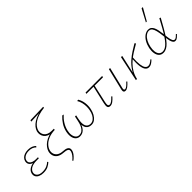

<svg xmlns="http://www.w3.org/2000/svg" viewBox="112 -1719 2921 2921"><g transform="rotate(-45 1572.5 -258.0)"><path d="M182 5Q137 5 103 -10Q69 -25 54 -53Q39 -81 48 -118Q59 -165 109 -192.5Q159 -220 243 -220L241 -204Q195 -204 162 -218.5Q129 -233 115 -259Q101 -285 109 -319Q116 -348 136.5 -369Q157 -390 189 -401.5Q221 -413 262 -413Q306 -413 338.5 -399.5Q371 -386 392 -364L378 -347Q359 -368 330 -380Q301 -392 261 -392Q209 -392 174 -371Q139 -350 131 -314Q125 -285 139 -264.5Q153 -244 181.5 -234Q210 -224 246 -224H290L287 -203H243Q165 -203 123 -178Q81 -153 72 -115Q63 -73 93 -45Q123 -17 184 -17Q238 -17 276 -34Q314 -51 339 -76L350 -61Q323 -35 284 -15Q245 5 182 5Z M633 195 622 183Q657 154 679 124Q701 94 707 68Q713 39 698 26Q683 13 659.5 8.5Q636 4 614 3Q550 -1 513 -27Q476 -53 465 -93.5Q454 -134 466 -176Q476 -208 499 -238.5Q522 -269 558 -294.5Q594 -320 645 -337Q696 -354 760 -358L756 -338H714Q665 -338 631.5 -353Q598 -368 579 -393.5Q560 -419 554.5 -450Q549 -481 557 -513Q567 -548 592.5 -579.5Q618 -611 658 -636.5Q698 -662 753 -680Q808 -698 877 -705L887 -691Q817 -683 763.5 -666Q710 -649 672.5 -624.5Q635 -600 613 -571.5Q591 -543 582 -513Q575 -486 579 -459Q583 -432 600 -409.5Q617 -387 646.5 -373.5Q676 -360 720 -360H767L765 -338Q684 -335 627 -310.5Q570 -286 537 -250Q504 -214 493 -176Q481 -139 491.5 -103.5Q502 -68 535 -45.5Q568 -23 624 -20Q643 -19 664.5 -15.5Q686 -12 703 -2.5Q720 7 728.5 23.5Q737 40 731 67Q727 87 715 108Q703 129 682.5 151Q662 173 633 195ZM601 -679 607 -703 888 -711 887 -691Z M969 5Q928 5 900.5 -21Q873 -47 865 -93Q857 -139 870 -199Q884 -261 918.5 -315Q953 -369 1000 -412L1026 -407Q977 -363 943.5 -309Q910 -255 896 -196Q884 -145 890.5 -104.5Q897 -64 918.5 -40.5Q940 -17 973 -17Q1009 -17 1034 -35.5Q1059 -54 1075 -83.5Q1091 -113 1100 -145.5Q1109 -178 1114 -205L1126 -264H1151L1138 -203Q1125 -143 1130 -101.5Q1135 -60 1157.5 -38.5Q1180 -17 1218 -17Q1251 -17 1278 -37Q1305 -57 1324 -92Q1343 -127 1351 -171Q1359 -209 1358.5 -249.5Q1358 -290 1348 -330.5Q1338 -371 1316 -407L1342 -410Q1374 -357 1381.5 -293.5Q1389 -230 1376 -172Q1366 -123 1343.5 -83Q1321 -43 1289 -19Q1257 5 1218 5Q1157 5 1128 -35Q1099 -75 1108 -143L1118 -142Q1096 -67 1059 -31Q1022 5 969 5Z M1621 4Q1602 4 1591 -3Q1580 -10 1576 -23.5Q1572 -37 1573.5 -56.5Q1575 -76 1581 -102L1651 -407H1674L1606 -102Q1599 -70 1599 -51.5Q1599 -33 1606.5 -25.5Q1614 -18 1627 -18Q1652 -18 1677.5 -38.5Q1703 -59 1732 -90L1745 -78Q1712 -41 1682 -18.5Q1652 4 1621 4ZM1492 -385 1498 -408H1855L1849 -384Z M1948 4Q1933 4 1923.5 -3Q1914 -10 1912.5 -23Q1911 -36 1915 -56L2000 -408H2026L1942 -59Q1938 -40 1941 -29.5Q1944 -19 1959 -19Q1980 -19 2003 -38.5Q2026 -58 2054 -89L2066 -77Q2033 -40 2003.5 -18Q1974 4 1948 4Z M2182 0Q2200 -87 2241.5 -151Q2283 -215 2337 -263Q2391 -311 2448 -347Q2505 -383 2554 -412L2569 -393Q2533 -371 2489 -345.5Q2445 -320 2400 -288Q2355 -256 2314 -214.5Q2273 -173 2242.5 -120.5Q2212 -68 2197 0ZM2173 0 2260 -408H2286L2195 0ZM2453 4Q2420 4 2397 -23Q2374 -50 2365 -110Q2356 -170 2363 -270L2384 -285Q2377 -185 2385 -127Q2393 -69 2412.5 -44Q2432 -19 2459 -19Q2481 -19 2499.5 -29Q2518 -39 2531.5 -50.5Q2545 -62 2551 -68L2563 -56Q2540 -32 2512.5 -14Q2485 4 2453 4Z M2765 4Q2720 4 2693 -23Q2666 -50 2658 -97Q2650 -144 2661 -203Q2674 -263 2701.5 -310.5Q2729 -358 2767 -385Q2805 -412 2846 -412Q2878 -412 2898.5 -396Q2919 -380 2932 -352Q2945 -324 2952.5 -286.5Q2960 -249 2965 -206Q2971 -159 2976.5 -115.5Q2982 -72 2994.5 -45Q3007 -18 3028 -18Q3047 -18 3064.5 -33.5Q3082 -49 3099 -66L3111 -55Q3092 -34 3069 -15Q3046 4 3021 4Q2998 4 2984 -14.5Q2970 -33 2962 -63Q2954 -93 2949.5 -129.5Q2945 -166 2941 -200Q2935 -254 2924.5 -297.5Q2914 -341 2895.5 -366.5Q2877 -392 2842 -392Q2810 -392 2778 -367.5Q2746 -343 2722.5 -300Q2699 -257 2688 -201Q2678 -151 2683 -109Q2688 -67 2710 -42.5Q2732 -18 2771 -18Q2799 -18 2827.5 -34Q2856 -50 2885.5 -82Q2915 -114 2947 -162Q2979 -210 3014.5 -273Q3050 -336 3091 -414L3113 -406Q3070 -328 3033.5 -264Q2997 -200 2963.5 -150Q2930 -100 2898.5 -66Q2867 -32 2834 -14Q2801 4 2765 4ZM2901 -513 3006 -711H3034L2921 -513Z"/></g></svg>

Font: Ysabeau Office Thin
Style: Italic
Weight: 250
Italic angle: -12°
Designer: Christian Thalmann (Catharsis Fonts)
Version: Version 2.001;gftools[0.9.30]; featfreeze: tnum,lnum,ss02